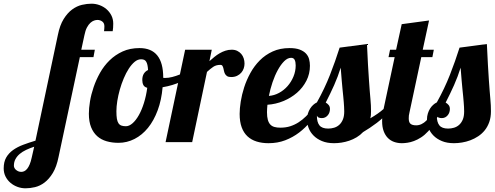

<svg xmlns="http://www.w3.org/2000/svg" viewBox="-228 -769 2679 1039"><path d="M85 -579.1Q95.7 -632.8 116.5 -666Q137.2 -699.2 162.6 -717.8Q188 -736.3 215.3 -742.7Q242.7 -749 267.1 -749Q289.6 -749 310.8 -741.2Q332 -733.4 348.4 -719.2Q364.7 -705.1 374.8 -685.3Q384.8 -665.5 384.8 -641.1Q384.8 -617.7 381.8 -600.1H335Q335.9 -608.4 336.4 -614.3Q336.9 -620.1 336.9 -627Q336.9 -644 325.4 -652.6Q314 -661.1 298.8 -661.1Q291 -661.1 281 -657.7Q271 -654.3 261 -645.3Q251 -636.2 242.4 -620.1Q233.9 -604 229 -579.1L211.9 -500H285.2L277.8 -460H204.1L88.9 80.1Q78.1 133.8 57.9 167Q37.6 200.2 12.9 218.8Q-11.7 237.3 -38.6 243.7Q-65.4 250 -89.8 250Q-112.3 250 -133.5 242.2Q-154.8 234.4 -171.4 220.2Q-188 206.1 -198 186.3Q-208 166.5 -208 142.1Q-208 107.4 -194.6 83.7Q-181.2 60.1 -157.7 43.2Q-134.3 26.4 -103 14.6Q-71.8 2.9 -36.1 -7.8ZM-43 24.9Q-66.4 32.7 -86.7 42.2Q-106.9 51.8 -121.6 64.2Q-136.2 76.7 -144.5 92.3Q-152.8 107.9 -152.8 127.9Q-152.8 133.8 -149.9 139.6Q-147 145.5 -141.6 150.1Q-136.2 154.8 -128.9 158Q-121.6 161.1 -112.8 161.1Q-105 161.1 -96.9 157.5Q-88.9 153.8 -81.3 144.8Q-73.7 135.7 -67.4 120.6Q-61 105.5 -56.2 83Z M829.1 -379.9Q799.8 -349.1 753.4 -327.6Q707 -306.2 651.9 -296.9Q646 -227.5 625.2 -171.9Q604.5 -116.2 572.8 -77.1Q541 -38.1 500 -17.1Q459 3.9 413.1 3.9Q378.4 3.9 348.9 -4.6Q319.3 -13.2 298.1 -32Q276.9 -50.8 264.9 -80.8Q252.9 -110.8 252.9 -153.8Q252.9 -183.1 259 -220.5Q265.1 -257.8 278.6 -297.4Q292 -336.9 313.2 -374.8Q334.5 -412.6 365 -442.4Q395.5 -472.2 435.5 -490.5Q475.6 -508.8 526.9 -508.8Q655.3 -508.8 655.3 -349.1V-348.1Q657.7 -347.2 659.9 -347.2Q662.1 -347.2 666 -347.2Q683.6 -347.2 703.9 -352.3Q724.1 -357.4 744.6 -365.7Q765.1 -374 784.7 -385Q804.2 -396 820.3 -407.2ZM568.8 -293.9Q553.2 -297.9 547.6 -309.3Q542 -320.8 542 -335.9Q542 -356.9 550.5 -370.4Q559.1 -383.8 573.2 -390.1Q572.3 -406.2 569.8 -417.2Q567.4 -428.2 563 -435.3Q558.6 -442.4 552 -445.3Q545.4 -448.2 535.2 -448.2Q517.1 -448.2 500.5 -434.3Q483.9 -420.4 469 -397.5Q454.1 -374.5 441.7 -345Q429.2 -315.4 420.4 -284.2Q411.6 -252.9 406.7 -222.4Q401.9 -191.9 401.9 -167Q401.9 -142.1 404.5 -126.5Q407.2 -110.8 413.3 -101.8Q419.4 -92.8 429.2 -89.4Q439 -85.9 453.1 -85.9Q471.2 -85.9 489.5 -102.1Q507.8 -118.2 523.4 -146Q539.1 -173.8 551 -211.9Q563 -250 568.8 -293.9Z M668 0 773.9 -500H918L905.3 -438Q918.5 -449.7 932.1 -460.9Q945.8 -472.2 960.7 -480.7Q975.6 -489.3 991.7 -494.6Q1007.8 -500 1025.9 -500Q1043 -500 1055.9 -493.7Q1068.8 -487.3 1077.6 -477.1Q1086.4 -466.8 1090.8 -453.1Q1095.2 -439.5 1095.2 -424.8Q1095.2 -411.6 1090.8 -398.7Q1086.4 -385.7 1077.4 -375.5Q1068.4 -365.2 1054.7 -358.6Q1041 -352.1 1022.9 -352.1Q1008.8 -352.1 1001.2 -356.9Q993.7 -361.8 989.7 -369.1Q985.8 -376.5 984.1 -385Q982.4 -393.6 980.5 -400.9Q978.5 -408.2 975.3 -413.1Q972.2 -418 964.8 -418Q941.9 -418 926.3 -407.5Q910.6 -397 892.1 -379.9L812 0Z M1500 -179.2Q1479 -144 1451.9 -110.8Q1424.8 -77.6 1390.9 -51.8Q1356.9 -25.9 1315.7 -10Q1274.4 5.9 1225.1 5.9Q1189.5 5.9 1160.6 -3.2Q1131.8 -12.2 1111.3 -31.2Q1090.8 -50.3 1079.8 -80.3Q1068.8 -110.4 1068.8 -152.8Q1068.8 -181.6 1074.7 -219.2Q1080.6 -256.8 1093.3 -296.4Q1106 -335.9 1127 -374Q1147.9 -412.1 1177.7 -442.1Q1207.5 -472.2 1247.6 -490.5Q1287.6 -508.8 1338.9 -508.8Q1372.6 -508.8 1393.8 -500.7Q1415 -492.7 1427.5 -479.5Q1439.9 -466.3 1444.6 -449Q1449.2 -431.6 1449.2 -413.1Q1449.2 -369.6 1430.2 -332.3Q1411.1 -294.9 1379.2 -267.1Q1347.2 -239.3 1305.7 -222.2Q1264.2 -205.1 1219.2 -202.1Q1218.3 -190.9 1217.5 -180.9Q1216.8 -170.9 1216.8 -162.1Q1216.8 -136.7 1221.4 -120.4Q1226.1 -104 1235.1 -94.7Q1244.1 -85.4 1257.6 -81.8Q1271 -78.1 1289.1 -78.1Q1318.8 -78.1 1343 -85.9Q1367.2 -93.8 1388.2 -107.4Q1409.2 -121.1 1428 -139.6Q1446.8 -158.2 1465.8 -179.2ZM1227.1 -250Q1255.4 -252 1281.7 -266.1Q1308.1 -280.3 1328.1 -303Q1348.1 -325.7 1360.1 -354.7Q1372.1 -383.8 1372.1 -415Q1372.1 -433.6 1366.7 -444.8Q1361.3 -456.1 1347.2 -456.1Q1328.1 -456.1 1309.8 -437.7Q1291.5 -419.4 1275.4 -390.1Q1259.3 -360.8 1246.8 -324Q1234.4 -287.1 1227.1 -250Z M1889.6 -179.2Q1850.6 -133.8 1811.3 -104.2Q1772 -74.7 1736.8 -54.2Q1721.2 -37.6 1701.9 -26.1Q1682.6 -14.6 1661.9 -7.6Q1641.1 -0.5 1619.9 2.7Q1598.6 5.9 1579.6 5.9Q1542 5.9 1514.4 -5.6Q1486.8 -17.1 1468.8 -35.4Q1450.7 -53.7 1442.1 -76.4Q1433.6 -99.1 1433.6 -122.1Q1433.6 -139.6 1438.2 -154.5Q1442.9 -169.4 1450.2 -181.2Q1457.5 -192.9 1467 -201.4Q1476.6 -210 1486.8 -214.8Q1528.8 -290 1557.6 -363.5Q1586.4 -437 1609.9 -511.2L1757.8 -530.8Q1760.7 -465.8 1763.4 -418.2Q1766.1 -370.6 1768.6 -335.7Q1771 -300.8 1772.9 -276.4Q1774.9 -252 1776.6 -233.2Q1778.3 -214.4 1779.1 -199Q1779.8 -183.6 1779.8 -167Q1779.8 -155.8 1779.1 -146.5Q1778.3 -137.2 1775.9 -128.9Q1797.9 -141.6 1815.7 -154.1Q1833.5 -166.5 1847.7 -179.2ZM1486.8 -143.1Q1486.8 -107.9 1500.7 -90.6Q1514.6 -73.2 1547.9 -73.2Q1564.5 -73.2 1580.1 -77.9Q1595.7 -82.5 1607.9 -93.5Q1620.1 -104.5 1627.4 -122.1Q1634.8 -139.6 1634.8 -166Q1634.8 -178.7 1634 -190.7Q1633.3 -202.6 1632.3 -216.1Q1631.3 -229.5 1629.6 -246.1Q1627.9 -262.7 1625.7 -284.7Q1623.5 -306.6 1621.1 -335.4Q1618.7 -364.3 1615.7 -402.8Q1600.6 -354 1580.1 -308.1Q1559.6 -262.2 1534.7 -213.9Q1544.4 -208.5 1551 -200.2Q1557.6 -191.9 1557.6 -179.2Q1557.6 -169.9 1554.7 -161.1Q1551.8 -152.3 1545.9 -145.3Q1540 -138.2 1532 -134Q1523.9 -129.9 1513.7 -129.9Q1505.4 -129.9 1498 -132.3Q1490.7 -134.8 1486.8 -143.1Z M2156.7 -179.2Q2142.6 -138.7 2125.2 -108.9Q2107.9 -79.1 2089.1 -58.6Q2070.3 -38.1 2050.5 -25.4Q2030.8 -12.7 2012.2 -5.9Q1993.7 1 1976.8 3.4Q1960 5.9 1946.8 5.9Q1924.3 5.9 1904.8 -1Q1885.3 -7.8 1870.8 -22.5Q1856.4 -37.1 1848.1 -59.6Q1839.8 -82 1839.8 -113.8Q1839.8 -127.4 1841.8 -143.8Q1843.8 -160.2 1847.7 -179.2L1907.7 -460H1874.5L1882.8 -500H1915.5L1945.8 -638.2L2093.8 -658.2L2059.6 -500H2119.6L2111.8 -460H2051.8L1987.8 -160.2Q1985.4 -151.9 1984.6 -143.8Q1983.9 -135.7 1983.9 -127.9Q1983.9 -106.9 1993.7 -98.9Q2003.4 -90.8 2024.4 -90.8Q2039.1 -90.8 2053 -97.4Q2066.9 -104 2078.6 -115.7Q2090.3 -127.4 2099.6 -143.8Q2108.9 -160.2 2114.7 -179.2Z M2406.7 -530.8Q2409.7 -465.8 2412.4 -418.2Q2415 -370.6 2417.5 -335.7Q2419.9 -300.8 2421.9 -276.4Q2423.8 -252 2425.5 -233.2Q2427.2 -214.4 2428 -199Q2428.7 -183.6 2428.7 -167Q2428.7 -134.3 2419.7 -108.6Q2410.6 -83 2395.3 -64Q2379.9 -44.9 2359.6 -31.5Q2339.4 -18.1 2317.1 -9.8Q2294.9 -1.5 2272 2.2Q2249 5.9 2228.5 5.9Q2190.9 5.9 2163.3 -5.6Q2135.7 -17.1 2117.7 -35.4Q2099.6 -53.7 2091.1 -76.4Q2082.5 -99.1 2082.5 -122.1Q2082.5 -139.6 2087.2 -154.5Q2091.8 -169.4 2099.1 -181.2Q2106.4 -192.9 2116 -201.4Q2125.5 -210 2135.7 -214.8Q2177.7 -290 2206.5 -363.5Q2235.4 -437 2258.8 -511.2ZM2135.7 -143.1Q2135.7 -107.9 2149.7 -90.6Q2163.6 -73.2 2196.8 -73.2Q2213.4 -73.2 2229 -77.9Q2244.6 -82.5 2256.8 -93.5Q2269 -104.5 2276.4 -122.1Q2283.7 -139.6 2283.7 -166Q2283.7 -178.7 2283 -190.7Q2282.2 -202.6 2281.2 -216.1Q2280.3 -229.5 2278.6 -246.1Q2276.9 -262.7 2274.7 -284.7Q2272.5 -306.6 2270 -335.4Q2267.6 -364.3 2264.6 -402.8Q2249.5 -354 2229 -308.1Q2208.5 -262.2 2183.6 -213.9Q2193.4 -208.5 2200 -200.2Q2206.5 -191.9 2206.5 -179.2Q2206.5 -169.9 2203.6 -161.1Q2200.7 -152.3 2194.8 -145.3Q2189 -138.2 2180.9 -134Q2172.9 -129.9 2162.6 -129.9Q2154.3 -129.9 2147 -132.3Q2139.6 -134.8 2135.7 -143.1Z"/></svg>

Font: Lobster
Style: Regular
Weight: 400
Designer: Pablo Impallari
Foundry: Pablo Impallari
Version: Version 1.007; ttfautohint (v1.1) -l 8 -r 50 -G 50 -x 14 -D 